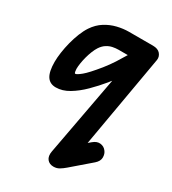

<svg xmlns="http://www.w3.org/2000/svg" viewBox="-230 -647 1088 1216"><g transform="rotate(30 314.0 -38.5)"><path d="M34 -128Q34 -158.5 39.5 -196.8Q45 -235 55.2 -275Q65.5 -315 80 -351.5Q94.5 -388 112.5 -415Q141 -457.5 180 -482Q219 -506.5 262.5 -517Q306 -527.5 347 -527.5H522Q559.5 -527.5 576.5 -507Q593.5 -486.5 589.5 -461.5L472 213L493 195.5Q519 173.5 545.2 176.8Q571.5 180 587 200.5Q601.5 218 601.5 245Q601.5 272 574.5 295.5L437.5 413.5Q419.5 429 401 440.2Q382.5 451.5 359 451.5Q328.5 451.5 312.2 430.8Q296 410 302.5 374L410 -206Q406 -201.5 402 -196.5Q398 -191.5 394 -186Q353.5 -136.5 308.2 -91.8Q263 -47 215.5 -18.8Q168 9.5 120.5 9.5Q76.5 9.5 55.2 -23.8Q34 -57 34 -128ZM176 -158.5Q176 -153 177.8 -140Q179.5 -127 185 -127Q195.5 -127 226.2 -152Q257 -177 317 -251Q346.5 -288 369.8 -324.2Q393 -360.5 414 -396H347Q326 -396 304.2 -391.5Q282.5 -387 262.5 -374.2Q242.5 -361.5 226.5 -337.5Q215.5 -320.5 206.2 -297.2Q197 -274 190.2 -248.8Q183.5 -223.5 179.8 -200Q176 -176.5 176 -158.5Z"/></g></svg>

Font: Edu QLD Hand
Style: Regular
Weight: 400
Designer: Tina and Corey Anderson, Eben Sorkin
Foundry: Sorkin Type Co.
Version: Version 2.000